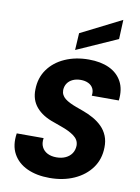

<svg xmlns="http://www.w3.org/2000/svg" viewBox="-104 -1045 821 1126"><g transform="rotate(10 306.0 -482.0)"><path d="M271 12Q194 12 137.5 -14Q81 -40 53.5 -90Q26 -140 37 -212H197Q192 -181 203 -159Q214 -137 236.5 -125.5Q259 -114 290 -114Q321 -114 344.5 -125Q368 -136 381 -155.5Q394 -175 395 -201Q395 -220 387 -234Q379 -248 364 -259Q349 -270 329.5 -279.5Q310 -289 287 -297Q264 -305 240 -314Q171 -337 134.5 -380Q98 -423 100 -485Q101 -554 137.5 -605Q174 -656 237 -684Q300 -712 379 -712Q450 -712 500.5 -688.5Q551 -665 576 -619Q601 -573 593 -506H432Q436 -531 427 -549Q418 -567 398.5 -576.5Q379 -586 353 -586Q326 -586 305.5 -576.5Q285 -567 273.5 -550Q262 -533 261 -510Q261 -494 267.5 -481.5Q274 -469 286 -459.5Q298 -450 315 -441.5Q332 -433 352.5 -425.5Q373 -418 395 -410Q429 -398 459 -381Q489 -364 511.5 -341.5Q534 -319 546.5 -288.5Q559 -258 558 -220Q557 -150 519.5 -98Q482 -46 417.5 -17Q353 12 271 12ZM289 -753 295 -854 537 -976 532 -861Z"/></g></svg>

Font: DM Sans 18pt Black
Style: Italic
Weight: 900
Italic angle: -10°
Designer: Colophon Foundry, Jonny Pinhorn
Foundry: Colophon Foundry
Version: Version 4.004;gftools[0.9.30]